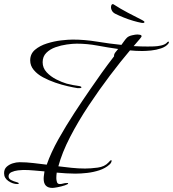

<svg xmlns="http://www.w3.org/2000/svg" viewBox="-53 -803 848 941"><path d="M204 118Q161 118 161 73Q161 64 162.5 55Q164 46 165 37Q140 35 113.5 32.5Q87 30 61 30Q52 30 35 32Q18 34 3.5 40.5Q-11 47 -11 61Q-11 73 1.5 79.5Q14 86 26.5 89Q39 92 39 96Q39 98 36.5 98.5Q34 99 32 99Q10 99 -11.5 84.5Q-33 70 -33 46Q-33 26 -20.5 14.5Q-8 3 9.5 -2.5Q27 -8 43 -8Q76 -8 109.5 -4Q143 0 176 4Q197 -56 233.5 -121Q270 -186 311.5 -249.5Q353 -313 389 -365Q417 -406 446 -446.5Q475 -487 506 -527Q505 -537 512.5 -546.5Q520 -556 526 -563Q476 -570 425 -579.5Q374 -589 323 -589Q303 -589 274.5 -585Q246 -581 219 -571.5Q192 -562 174 -544Q156 -526 156 -498Q156 -470 175.5 -449Q195 -428 222.5 -414Q250 -400 274 -393Q290 -389 305.5 -386Q321 -383 337 -381Q339 -380 342.5 -379Q346 -378 346 -375Q346 -372 341.5 -371.5Q337 -371 335 -371H327Q308 -374 279 -380.5Q250 -387 218 -398Q186 -409 158 -424Q130 -439 112.5 -460Q95 -481 95 -507Q95 -539 118.5 -559Q142 -579 177 -590Q212 -601 246.5 -605Q281 -609 303 -609Q362 -609 422.5 -599Q483 -589 542 -583Q548 -591 555 -601Q562 -611 569 -618Q577 -626 594 -630Q611 -634 621 -634Q625 -634 633 -632.5Q641 -631 641 -625Q641 -623 632.5 -612.5Q624 -602 614.5 -591.5Q605 -581 602 -577Q619 -576 636.5 -575.5Q654 -575 671 -575Q683 -575 701 -575.5Q719 -576 736.5 -580Q754 -584 763 -592Q768 -599 773 -599Q775 -599 775 -596Q775 -595 774 -593Q773 -591 772 -589Q760 -574 736.5 -566Q713 -558 687.5 -555.5Q662 -553 644 -553Q614 -553 584 -556Q539 -503 486 -433Q433 -363 381.5 -285.5Q330 -208 290.5 -131.5Q251 -55 233 12Q265 16 298 19.5Q331 23 364 23Q391 23 425.5 18.5Q460 14 479 -7Q481 -9 485 -13.5Q489 -18 492 -18Q494 -18 494 -15Q494 -10 490.5 -4.5Q487 1 483 4Q463 22 434 31.5Q405 41 374 44.5Q343 48 316 48Q294 48 271 46.5Q248 45 225 43Q224 50 223.5 56.5Q223 63 223 70Q223 79 226 89Q229 99 240 99Q248 99 256.5 96.5Q265 94 274 94Q275 94 278 94Q281 94 281 96Q281 100 264.5 105.5Q248 111 229.5 114.5Q211 118 204 118ZM641 -691Q624 -694 600 -701Q576 -708 552.5 -717.5Q529 -727 513 -735Q501 -741 496 -750Q491 -759 491 -766Q491 -781 499 -783L503 -782Q537 -760 574 -740.5Q611 -721 643 -705Q655 -699 655 -695Q655 -689 641 -691Z"/></svg>

Font: Bonheur Royale
Style: Regular
Weight: 400
Designer: Robert E. Leuschke
Foundry: Robert E. Leuschke
Version: Version 1.010; ttfautohint (v1.8.3)